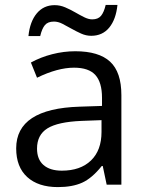

<svg xmlns="http://www.w3.org/2000/svg" viewBox="-20 -753 596 783"><path d="M415 0 399 -76H395Q355 -26 315 -8Q275 10 216 10Q136 10 91 -31Q46 -72 46 -148Q46 -310 305 -318L396 -321V-354Q396 -417 369 -447Q342 -477 282 -477Q215 -477 131 -436L106 -498Q146 -520 193 -532Q240 -544 287 -544Q383 -544 429 -501.5Q475 -459 475 -365V0ZM232 -57Q308 -57 351 -98.5Q394 -140 394 -215V-263L313 -260Q216 -256 173.5 -229.5Q131 -203 131 -147Q131 -103 157.5 -80Q184 -57 232 -57ZM352 -607Q331 -607 311 -616Q291 -625 271.5 -636Q252 -647 234.5 -656Q217 -665 200 -665Q175 -665 163 -650.5Q151 -636 144 -606H96Q102 -665 130 -698.5Q158 -732 203 -732Q225 -732 246 -723Q267 -714 286 -703Q305 -692 323 -683Q341 -674 356 -674Q380 -674 392 -688.5Q404 -703 411 -733H459Q453 -674 425.5 -640.5Q398 -607 352 -607Z"/></svg>

Font: Stephens Clock
Style: Regular
Weight: 400
Designer: Peter Wiegel (catfonts.de) with slight modifications by DT1.org
Version: Version 0.9.1